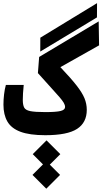

<svg xmlns="http://www.w3.org/2000/svg" viewBox="-20 -838 638 1197"><path d="M262.2 4.9Q164.6 4.9 107.4 -16.6Q50.3 -38.1 25.9 -80.6Q1.5 -123 1.5 -185.5Q1.5 -217.3 5.4 -250Q9.3 -282.7 16.6 -308.6H127.9Q125 -283.2 123.5 -256.8Q122.1 -230.5 122.1 -215.3Q122.1 -184.6 130.4 -168Q138.7 -151.4 168.5 -145.3Q198.2 -139.2 262.2 -139.2Q330.6 -139.2 358.2 -146.2Q385.7 -153.3 385.7 -170.9Q385.7 -183.1 377.4 -197.3Q369.1 -211.4 350.1 -233.4Q331.1 -255.4 298.3 -291.3Q265.6 -327.1 216.3 -382.3L224.1 -482.9L595.2 -704.6L597.7 -555.2L356.4 -419.4Q420.9 -351.6 456.5 -306.2Q492.2 -260.7 506.6 -225.8Q521 -190.9 521 -153.3Q521 -73.7 460.4 -34.4Q399.9 4.9 262.2 4.9ZM231 -516.6 231.4 -603 585 -818.4 584.5 -729.5ZM268.6 338.4 182.6 252.4 248 187 184.1 123 270 37.1 356 123 290.5 188.5 354.5 252.4Z"/></svg>

Font: Cascadia Code PL
Style: Bold
Weight: 700
Monospace: yes
Designer: Aaron Bell
Foundry: Saja Typeworks
Version: Version 2404.023; ttfautohint (v1.8.4)